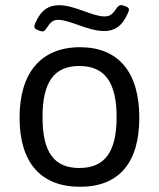

<svg xmlns="http://www.w3.org/2000/svg" viewBox="-20 -710 609 736"><path d="M207 -690C167 -690 137 -672 115 -621C110 -608 110 -601 122 -596L132 -592C145 -587 150 -589 160 -604C174 -626 185 -634 202 -634C249 -634 317 -591 379 -591C419 -591 448 -609 470 -659C477 -674 476 -680 463 -685L455 -688C443 -693 435 -691 425 -676C411 -654 399 -647 381 -647C334 -647 266 -690 207 -690ZM287 -529C138 -529 55 -432 55 -259C55 -87 136 6 287 6C436 6 514 -86 514 -259C514 -433 434 -529 287 -529ZM284 -457C382 -457 427 -394 427 -261C427 -128 382 -66 284 -66C186 -66 143 -128 143 -261C143 -395 187 -457 284 -457Z"/></svg>

Font: Asap
Style: Regular
Weight: 400
Designer: Pablo Cosgaya
Foundry: Pablo Cosgaya
Version: Version 1.007;PS 001.007;hotconv 1.0.70;makeotf.lib2.5.58329